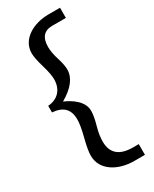

<svg xmlns="http://www.w3.org/2000/svg" viewBox="-202 -753 710 884"><g transform="rotate(-30 152.5 -311.0)"><path d="M70 -585C70 -568 75 -543 85 -509C95 -475 100 -449 100 -431C100 -378 69 -342 15 -338V-303C72 -299 100 -271 100 -217C100 -197 95 -167 85 -128C75 -89 70 -60 70 -41C70 38 148 80 231 80H288V23H257C186 23 150 -8 150 -70C150 -90 153 -115 162 -146C171 -177 175 -203 175 -220C175 -270 124 -304 84 -321C145 -356 175 -396 175 -439C175 -456 171 -477 162 -505C153 -533 150 -556 150 -573C150 -623 172 -648 216 -648H288V-702H227C148 -702 70 -661 70 -585Z"/></g></svg>

Font: linja pona
Style: Regular
Weight: 400
Foundry: jan Same & David A Roberts
Version: Version 4.9